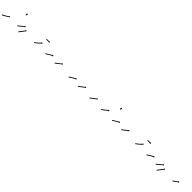

<svg xmlns="http://www.w3.org/2000/svg" viewBox="662 -2481 4533 4533"><g transform="rotate(45 2929.0 -214.5)"><path d="M-1 -6Q1 -7 4 -9Q8 -11 12 -13Q17 -15 22 -18Q27 -21 33 -25Q40 -28 46 -32Q53 -36 60 -40Q67 -44 74 -48Q82 -52 89 -56Q95 -61 102 -65Q109 -69 115 -73Q120 -76 126 -80Q131 -83 135 -86Q139 -89 142 -91Q145 -93 147 -94Q148 -95 148 -95L141 -106L173 -101L168 -68L160 -79Q159 -79 158 -78Q156 -77 154 -75Q150 -72 146 -70Q142 -67 137 -63Q131 -60 125 -56Q119 -52 113 -48Q106 -44 99 -39Q92 -35 85 -31Q77 -26 70 -22Q63 -18 56 -14Q49 -11 43 -7Q37 -4 31 -1Q26 2 21 5Q17 7 13 9Q10 10 8 11Q7 12 7 12L-3 -5Q-2 -6 -1 -6ZM417 -390Q417 -390 417 -390Q417 -390 417 -390Q417 -390 417 -390Q417 -390 417 -390Q416 -390 415 -390Q415 -390 415 -390Q415 -390 415 -390Q415 -390 415 -390Q415 -390 415 -390Q414 -390 412 -391Q412 -391 412 -391Q412 -391 412 -391Q412 -391 412 -391Q412 -391 412 -391Q410 -391 408 -392Q408 -392 408 -392Q408 -392 408 -392Q408 -392 408 -392Q408 -392 408 -392Q406 -393 404 -394Q404 -394 404 -394Q404 -394 404 -395Q404 -395 404 -395Q404 -395 404 -395Q402 -396 400 -398Q400 -398 400 -398Q400 -398 400 -398Q400 -398 400 -398.5Q400 -399 400 -399Q398 -400 397 -403Q397 -403 397 -403Q397 -403 397 -403Q397 -403 396.5 -403Q396 -403 396 -403Q395 -406 395 -408Q395 -408 395 -408.5Q395 -409 395 -409Q395 -409 394.5 -409Q394 -409 394 -409Q394 -412 394 -414Q394 -414 394 -414.5Q394 -415 394 -415Q394 -415 394 -415Q394 -415 394 -415Q394 -418 395 -420Q395 -420 395 -420Q395 -420 395 -420Q395 -421 395 -421Q395 -421 395 -421Q396 -423 397 -425Q397 -425 397 -425Q397 -425 397 -426Q397 -426 397 -426Q397 -426 397 -426Q398 -428 399 -429Q399 -429 399.5 -429Q400 -429 400 -430Q400 -430 400 -430Q400 -430 400 -430Q401 -431 402 -432Q402 -432 402.5 -432Q403 -432 403 -432Q403 -433 403 -433Q403 -433 403 -433Q404 -434 405 -434Q405 -434 405 -434Q405 -434 405 -434Q405 -434 405 -434Q405 -434 405 -434Q406 -435 407 -435Q407 -435 407 -435Q407 -435 407 -435Q407 -435 407 -435Q407 -435 407 -435Q407 -436 408 -436L402 -448L433 -437L422 -406L416 -418Q416 -418 416 -418Q416 -418 416 -418Q416 -418 416 -418Q416 -418 416 -418Q416 -418 416 -418Q416 -418 416 -417Q416 -417 416 -417Q416 -417 416 -417Q416 -417 416 -417.5Q416 -418 416 -418Q416 -417 415 -417Q415 -417 415 -417Q415 -417 415 -417Q415 -417 415.5 -417Q416 -417 416 -417Q415 -417 415 -416Q415 -416 415 -416.5Q415 -417 415 -417Q415 -417 415 -417Q415 -417 415 -417Q415 -416 414 -416Q414 -416 414 -416Q414 -416 414 -416Q415 -416 415 -416Q415 -416 415 -416Q414 -416 414 -415Q414 -415 414 -415Q414 -415 414 -415Q414 -415 414 -415.5Q414 -416 414 -416Q414 -415 414 -414Q414 -414 414 -414Q414 -414 414 -414Q414 -414 414 -414.5Q414 -415 414 -415Q414 -414 414 -413Q414 -413 414 -413Q414 -413 414 -413Q414 -413 414 -413Q414 -413 414 -413Q414 -413 415 -412Q415 -412 414.5 -412Q414 -412 414 -412Q414 -412 414 -412.5Q414 -413 414 -413Q415 -412 415 -411Q415 -411 415 -411Q415 -411 415 -411Q415 -411 415 -411.5Q415 -412 415 -412Q415 -411 416 -411Q416 -411 416 -411Q416 -411 416 -411Q416 -411 415.5 -411Q415 -411 415 -411Q416 -411 417 -410Q417 -410 416.5 -410Q416 -410 416 -410Q416 -410 416 -410Q416 -410 416 -410Q417 -410 417 -410Q417 -410 417 -410Q417 -410 417 -410Q417 -410 417 -410Q417 -410 417 -410Q417 -410 418 -410Q418 -410 418 -410Q418 -410 417 -410Q417 -410 417 -410Q417 -410 417 -410Q418 -410 418 -410Q418 -410 418 -410Q418 -410 418 -410Q418 -410 418 -410Q418 -410 418 -410Q418 -410 418 -410V-390Q418 -390 417 -390Z M439 -83Q441 -84 444 -86Q447 -89 451 -91Q455 -94 460 -98Q460 -98 460 -98Q460 -98 460 -98Q460 -98 460 -98Q460 -98 460 -98Q465 -102 470 -106Q470 -106 470 -106Q470 -106 470 -106Q470 -106 470 -106Q470 -106 470 -106Q476 -111 482 -115Q488 -120 494 -125Q501 -131 507 -136Q513 -141 519 -147Q525 -152 531 -157Q537 -162 543 -167Q547 -171 553 -176Q555 -178 557 -180Q559 -182 561 -183Q565 -187 568 -189Q570 -191 572 -193Q573 -194 573 -194L565 -204L597 -202L595 -169L586 -179Q586 -179 585 -178Q583 -176 581 -174Q578 -172 574 -169Q572 -167 570 -165Q568 -163 566 -161Q561 -156 556 -152Q550 -147 545 -142Q538 -137 532 -132Q526 -126 520 -121Q513 -115 507 -110Q501 -105 495 -100Q488 -95 483 -90Q483 -90 483 -90Q483 -90 483 -90Q483 -90 483 -90Q483 -90 483 -90Q477 -86 472 -82Q472 -82 472 -82Q472 -82 472 -82Q472 -82 472 -82Q472 -82 472 -82Q467 -78 463 -75Q459 -72 455 -70Q453 -68 451 -67Q450 -66 449 -65L438 -82Q438 -82 439 -83ZM554 5Q555 3 557 0Q560 -3 563 -6Q566 -11 570 -15Q574 -20 578 -26Q582 -32 587 -38Q592 -44 597 -50Q602 -57 607 -63Q612 -70 617 -76Q622 -83 627 -89Q632 -95 636 -101Q640 -107 644 -112Q644 -112 644 -112Q644 -112 644 -112Q644 -112 644 -112Q644 -112 644 -112Q647 -116 650 -121Q653 -125 655 -128Q657 -131 658 -133Q659 -133 660 -134L649 -142L681 -147L686 -115L676 -122Q675 -122 675 -121Q673 -119 671 -116Q669 -113 666 -109Q663 -105 660 -100Q660 -100 660 -100Q660 -100 660 -100Q660 -100 660 -100Q660 -100 660 -100Q656 -95 652 -89Q648 -83 643 -77Q638 -71 633 -64Q628 -58 623 -51Q618 -44 613 -38Q608 -31 603 -25Q598 -19 594 -13Q589 -8 585 -3Q582 2 578 6Q575 10 573 13Q571 15 569 17Q568 18 568 19L552 6Q553 6 554 5Z M999 -83Q1001 -84 1004 -86Q1007 -89 1011 -91Q1015 -94 1020 -98Q1025 -102 1031 -106Q1031 -106 1031 -106Q1031 -106 1031 -106Q1031 -106 1031 -106Q1031 -106 1031 -106Q1036 -110 1042 -115Q1042 -115 1042 -115Q1042 -115 1042 -115Q1042 -115 1042 -115Q1042 -115 1042 -115Q1049 -120 1055 -125Q1055 -125 1055 -125Q1055 -125 1055 -125Q1055 -125 1055 -125Q1055 -125 1055 -125Q1061 -130 1067 -135Q1067 -135 1067 -135Q1067 -135 1067 -135Q1067 -135 1067 -135Q1067 -135 1067 -135Q1074 -141 1080 -146Q1080 -146 1080 -146Q1080 -146 1080 -146Q1080 -146 1080 -146Q1080 -146 1080 -146Q1086 -152 1091 -157Q1091 -157 1091 -157Q1091 -157 1091 -157Q1091 -157 1091 -157Q1091 -157 1091 -157Q1097 -162 1102 -167Q1102 -167 1102 -167Q1102 -167 1102 -167Q1102 -167 1102 -167Q1102 -167 1102 -167Q1107 -172 1111 -177Q1111 -177 1111 -177Q1111 -177 1111 -177Q1111 -177 1111 -177Q1111 -177 1111 -177Q1115 -181 1119 -185Q1122 -188 1125 -191Q1127 -193 1129 -195Q1129 -196 1130 -197L1120 -205L1153 -207L1155 -175L1145 -183Q1144 -183 1143 -182Q1142 -180 1140 -178Q1137 -175 1134 -171Q1130 -167 1126 -163Q1126 -163 1126 -163Q1126 -163 1126 -163Q1126 -163 1126 -163Q1126 -163 1126 -163Q1121 -158 1116 -153Q1116 -153 1116 -153Q1116 -153 1116 -153Q1116 -153 1116 -153Q1116 -153 1116 -153Q1111 -148 1105 -142Q1105 -142 1105 -142Q1105 -142 1105 -142Q1105 -142 1105 -142Q1105 -142 1105 -142Q1099 -137 1093 -131Q1093 -131 1093 -131Q1093 -131 1093 -131Q1093 -131 1093 -131Q1093 -131 1093 -131Q1087 -126 1080 -120Q1080 -120 1080 -120Q1080 -120 1080 -120Q1080 -120 1080 -120Q1080 -120 1080 -120Q1074 -115 1067 -109Q1067 -109 1067 -109Q1067 -109 1067 -109Q1067 -109 1067 -109Q1067 -109 1067 -109Q1061 -104 1055 -99Q1055 -99 1055 -99Q1055 -99 1055 -99Q1055 -99 1055 -99Q1055 -99 1055 -99Q1049 -94 1043 -90Q1043 -90 1043 -90Q1043 -90 1043 -90Q1043 -90 1043 -90Q1043 -90 1043 -90Q1037 -86 1032 -82Q1027 -78 1023 -75H1022Q1019 -72 1015 -70Q1013 -68 1011 -67Q1010 -66 1009 -66L998 -82Q998 -82 999 -83ZM1155 -346Q1156 -346 1156.5 -346Q1157 -346 1158 -346Q1159 -346 1160 -346Q1161 -346 1162 -346Q1163 -346 1164.5 -346Q1166 -346 1168 -346Q1169 -346 1171 -346Q1173 -346 1174 -346Q1176 -346 1178 -346Q1180 -346 1182 -346Q1184 -346 1186 -346Q1188 -346 1190 -346Q1192 -346 1194 -346Q1196 -346 1198 -346Q1200 -346 1202 -346Q1204 -346 1206 -346Q1208 -346 1210 -346Q1212 -346 1214 -346Q1216 -346 1217.5 -346Q1219 -346 1221 -346Q1223 -346 1224.5 -346Q1226 -346 1228 -346Q1229 -346 1230.5 -346Q1232 -346 1233 -346Q1235 -346 1236 -346Q1237 -346 1238 -346Q1238 -346 1239 -346Q1240 -346 1241 -346Q1241 -346 1241 -346Q1241 -346 1242 -346V-359L1265 -336L1242 -313V-326Q1241 -326 1241 -326Q1241 -326 1241 -326Q1240 -326 1239 -326Q1238 -326 1238 -326Q1237 -326 1236 -326Q1235 -326 1233 -326Q1232 -326 1230.5 -326Q1229 -326 1228 -326Q1226 -326 1224.5 -326Q1223 -326 1221 -326Q1219 -326 1217.5 -326Q1216 -326 1214 -326Q1212 -326 1210 -326Q1208 -326 1206 -326Q1204 -326 1202 -326Q1200 -326 1198 -326Q1196 -326 1194 -326Q1192 -326 1190 -326Q1188 -326 1186 -326Q1184 -326 1182 -326Q1180 -326 1178 -326Q1176 -326 1174 -326Q1173 -326 1171 -326Q1169 -326 1168 -326Q1166 -326 1164.5 -326Q1163 -326 1162 -326Q1161 -326 1160 -326Q1159 -326 1158 -326Q1157 -326 1156.5 -326Q1156 -326 1155 -326Q1155 -326 1154.5 -326Q1154 -326 1154 -326V-346Q1154 -346 1154.5 -346Q1155 -346 1155 -346Z M1373 -83Q1375 -84 1378 -86Q1381 -89 1385 -91Q1390 -94 1394 -98H1395Q1400 -101 1406 -105Q1412 -109 1418 -113Q1425 -117 1432 -122Q1439 -126 1446 -130Q1453 -135 1460 -139Q1467 -143 1474 -147Q1481 -151 1487 -154Q1493 -158 1499 -161Q1504 -163 1509 -166Q1513 -168 1517 -170Q1520 -172 1522 -173Q1523 -173 1524 -174L1518 -185L1549 -175L1539 -144L1533 -156Q1532 -155 1531 -155Q1529 -154 1526 -152Q1523 -150 1519 -148Q1514 -146 1509 -143Q1503 -140 1497 -137Q1491 -133 1484 -130Q1477 -126 1470 -122Q1463 -118 1456 -113Q1449 -109 1442 -105Q1436 -101 1429 -96Q1423 -92 1417 -88Q1411 -85 1406 -81Q1401 -78 1396 -75Q1392 -72 1389 -70Q1387 -68 1385 -67Q1384 -66 1383 -66L1372 -82Q1372 -82 1373 -83Z M1682 -83Q1684 -84 1687 -86Q1690 -89 1694 -91Q1698 -94 1703 -98Q1708 -102 1714 -106Q1720 -110 1726 -115Q1732 -119 1738 -124Q1745 -129 1751 -134Q1758 -139 1764 -144Q1771 -149 1777 -154Q1783 -159 1789 -164Q1794 -168 1799 -172Q1804 -176 1808 -179Q1811 -182 1814 -185Q1817 -187 1819 -188Q1820 -189 1820 -190L1812 -200L1844 -197L1842 -164L1833 -174Q1832 -174 1832 -173Q1830 -171 1827 -169Q1824 -167 1820 -164Q1816 -160 1812 -157Q1807 -152 1801 -148Q1795 -144 1789 -139Q1783 -134 1777 -129Q1770 -124 1764 -119Q1757 -113 1751 -108Q1744 -103 1738 -99Q1732 -94 1726 -90Q1720 -86 1715 -82Q1710 -78 1706 -75H1705Q1702 -72 1698 -70Q1696 -68 1694 -67Q1693 -66 1692 -66L1681 -82Q1681 -82 1682 -83Z M2150 -83Q2152 -84 2155 -86Q2158 -89 2162 -91Q2167 -94 2171 -98H2172Q2177 -101 2183 -105Q2189 -109 2195 -113Q2202 -117 2209 -122Q2216 -126 2223 -130Q2230 -135 2237 -139Q2244 -143 2251 -147Q2258 -151 2264 -154Q2270 -158 2276 -161Q2281 -163 2286 -166Q2290 -168 2294 -170Q2297 -172 2299 -173Q2300 -173 2301 -174L2295 -185L2326 -175L2316 -144L2310 -156Q2309 -155 2308 -155Q2306 -154 2303 -152Q2300 -150 2296 -148Q2291 -146 2286 -143Q2280 -140 2274 -137Q2268 -133 2261 -130Q2254 -126 2247 -122Q2240 -118 2233 -113Q2226 -109 2219 -105Q2213 -101 2206 -96Q2200 -92 2194 -88Q2188 -85 2183 -81Q2178 -78 2173 -75Q2169 -72 2166 -70Q2164 -68 2162 -67Q2161 -66 2160 -66L2149 -82Q2149 -82 2150 -83Z M2459 -83Q2461 -84 2464 -86Q2467 -89 2471 -91Q2475 -94 2480 -98Q2485 -102 2491 -106Q2496 -110 2503 -115Q2509 -120 2515 -124Q2522 -129 2529 -134Q2535 -139 2542 -144Q2548 -149 2554 -154Q2560 -159 2566 -163Q2572 -167 2577 -171Q2582 -175 2586 -178Q2589 -181 2593 -184Q2595 -186 2597 -187Q2598 -188 2599 -188L2591 -199L2623 -195L2619 -162L2611 -173Q2610 -172 2609 -171Q2607 -170 2605 -168Q2602 -165 2598 -162Q2594 -159 2589 -156Q2584 -152 2578 -147Q2573 -143 2567 -138Q2560 -133 2554 -128Q2547 -123 2541 -118Q2534 -113 2527 -108Q2521 -104 2515 -99Q2508 -94 2503 -90Q2497 -86 2492 -82Q2487 -78 2483 -75Q2479 -72 2475 -70Q2473 -68 2471 -67Q2470 -66 2469 -66L2458 -82Q2458 -82 2459 -83Z M2847 -83Q2849 -84 2852 -86Q2855 -89 2859 -91Q2863 -94 2868 -98Q2873 -102 2879 -106Q2884 -110 2891 -115Q2897 -120 2903 -124Q2910 -129 2917 -134Q2923 -139 2930 -144Q2936 -149 2942 -154Q2948 -159 2954 -163Q2960 -167 2965 -171Q2970 -175 2974 -178Q2977 -181 2981 -184Q2983 -186 2985 -187Q2986 -188 2987 -188L2979 -199L3011 -195L3007 -162L2999 -173Q2998 -172 2997 -171Q2995 -170 2993 -168Q2990 -165 2986 -162Q2982 -159 2977 -156Q2972 -152 2966 -147Q2961 -143 2955 -138Q2948 -133 2942 -128Q2935 -123 2929 -118Q2922 -113 2915 -108Q2909 -104 2903 -99Q2896 -94 2891 -90Q2885 -86 2880 -82Q2875 -78 2871 -75Q2867 -72 2863 -70Q2861 -68 2859 -67Q2858 -66 2857 -66L2846 -82Q2846 -82 2847 -83Z M3235 -83Q3237 -84 3240 -86Q3243 -89 3247 -91Q3251 -94 3256 -98Q3261 -102 3267 -106H3266Q3272 -110 3278 -115Q3285 -120 3291 -125Q3298 -130 3304 -135Q3311 -140 3317 -145Q3323 -150 3330 -155Q3336 -160 3341 -164Q3347 -169 3352 -173Q3356 -176 3361 -180Q3364 -183 3367 -185Q3370 -187 3372 -189Q3372 -189 3373 -190L3365 -200L3397 -197L3394 -164L3386 -174Q3385 -174 3384 -173Q3382 -172 3380 -170Q3377 -167 3373 -164Q3369 -161 3364 -157Q3359 -153 3354 -149Q3348 -144 3342 -139Q3336 -134 3329 -129Q3323 -124 3316 -119Q3310 -114 3303 -109Q3297 -104 3291 -99Q3284 -94 3279 -90Q3273 -86 3268 -82Q3263 -78 3259 -75Q3255 -72 3251 -70Q3249 -68 3247 -67Q3246 -66 3245 -65L3234 -82Q3234 -82 3235 -83ZM3564 -390Q3564 -390 3564 -390Q3564 -390 3564 -390Q3564 -390 3564 -390Q3564 -390 3564 -390Q3563 -390 3562 -390Q3562 -390 3562 -390Q3562 -390 3562 -390Q3562 -390 3562 -390Q3562 -390 3562 -390Q3561 -390 3559 -391Q3559 -391 3559 -391Q3559 -391 3559 -391Q3559 -391 3559 -391Q3559 -391 3559 -391Q3557 -391 3555 -392Q3555 -392 3555 -392Q3555 -392 3555 -392Q3555 -392 3555 -392Q3555 -392 3555 -392Q3553 -393 3551 -394Q3551 -394 3551 -394Q3551 -394 3551 -395Q3551 -395 3551 -395Q3551 -395 3551 -395Q3549 -396 3547 -398Q3547 -398 3547 -398Q3547 -398 3547 -398Q3547 -398 3547 -398.5Q3547 -399 3547 -399Q3545 -400 3544 -403Q3544 -403 3544 -403Q3544 -403 3544 -403Q3544 -403 3543.5 -403Q3543 -403 3543 -403Q3542 -406 3542 -408Q3542 -408 3542 -408.5Q3542 -409 3542 -409Q3542 -409 3541.5 -409Q3541 -409 3541 -409Q3541 -412 3541 -414Q3541 -414 3541 -414.5Q3541 -415 3541 -415Q3541 -415 3541 -415Q3541 -415 3541 -415Q3541 -418 3542 -420Q3542 -420 3542 -420Q3542 -420 3542 -420Q3542 -421 3542 -421Q3542 -421 3542 -421Q3543 -423 3544 -425Q3544 -425 3544 -425Q3544 -425 3544 -426Q3544 -426 3544 -426Q3544 -426 3544 -426Q3545 -428 3546 -429Q3546 -429 3546.5 -429Q3547 -429 3547 -430Q3547 -430 3547 -430Q3547 -430 3547 -430Q3548 -431 3549 -432Q3549 -432 3549.5 -432Q3550 -432 3550 -432Q3550 -433 3550 -433Q3550 -433 3550 -433Q3551 -434 3552 -434Q3552 -434 3552 -434Q3552 -434 3552 -434Q3552 -434 3552 -434Q3552 -434 3552 -434Q3553 -435 3554 -435Q3554 -435 3554 -435Q3554 -435 3554 -435Q3554 -435 3554 -435Q3554 -435 3554 -435Q3554 -436 3555 -436L3549 -448L3580 -437L3569 -406L3563 -418Q3563 -418 3563 -418Q3563 -418 3563 -418Q3563 -418 3563 -418Q3563 -418 3563 -418Q3563 -418 3563 -418Q3563 -418 3563 -417Q3563 -417 3563 -417Q3563 -417 3563 -417Q3563 -417 3563 -417.5Q3563 -418 3563 -418Q3563 -417 3562 -417Q3562 -417 3562 -417Q3562 -417 3562 -417Q3562 -417 3562.5 -417Q3563 -417 3563 -417Q3562 -417 3562 -416Q3562 -416 3562 -416.5Q3562 -417 3562 -417Q3562 -417 3562 -417Q3562 -417 3562 -417Q3562 -416 3561 -416Q3561 -416 3561 -416Q3561 -416 3561 -416Q3562 -416 3562 -416Q3562 -416 3562 -416Q3561 -416 3561 -415Q3561 -415 3561 -415Q3561 -415 3561 -415Q3561 -415 3561 -415.5Q3561 -416 3561 -416Q3561 -415 3561 -414Q3561 -414 3561 -414Q3561 -414 3561 -414Q3561 -414 3561 -414.5Q3561 -415 3561 -415Q3561 -414 3561 -413Q3561 -413 3561 -413Q3561 -413 3561 -413Q3561 -413 3561 -413Q3561 -413 3561 -413Q3561 -413 3562 -412Q3562 -412 3561.5 -412Q3561 -412 3561 -412Q3561 -412 3561 -412.5Q3561 -413 3561 -413Q3562 -412 3562 -411Q3562 -411 3562 -411Q3562 -411 3562 -411Q3562 -411 3562 -411.5Q3562 -412 3562 -412Q3562 -411 3563 -411Q3563 -411 3563 -411Q3563 -411 3563 -411Q3563 -411 3562.5 -411Q3562 -411 3562 -411Q3563 -411 3564 -410Q3564 -410 3563.5 -410Q3563 -410 3563 -410Q3563 -410 3563 -410Q3563 -410 3563 -410Q3564 -410 3564 -410Q3564 -410 3564 -410Q3564 -410 3564 -410Q3564 -410 3564 -410Q3564 -410 3564 -410Q3564 -410 3565 -410Q3565 -410 3565 -410Q3565 -410 3564 -410Q3564 -410 3564 -410Q3564 -410 3564 -410Q3565 -410 3565 -410Q3565 -410 3565 -410Q3565 -410 3565 -410Q3565 -410 3565 -410Q3565 -410 3565 -410Q3565 -410 3565 -410V-390Q3565 -390 3564 -390Z M3598 -83Q3600 -84 3603 -86Q3606 -89 3610 -91Q3615 -94 3619 -98H3620Q3625 -101 3631 -105Q3637 -109 3643 -113Q3650 -117 3657 -122Q3664 -126 3671 -130Q3678 -135 3685 -139Q3692 -143 3699 -147Q3706 -151 3712 -154Q3718 -158 3724 -161Q3729 -163 3734 -166Q3738 -168 3742 -170Q3745 -172 3747 -173Q3748 -173 3749 -174L3743 -185L3774 -175L3764 -144L3758 -156Q3757 -155 3756 -155Q3754 -154 3751 -152Q3748 -150 3744 -148Q3739 -146 3734 -143Q3728 -140 3722 -137Q3716 -133 3709 -130Q3702 -126 3695 -122Q3688 -118 3681 -113Q3674 -109 3667 -105Q3661 -101 3654 -96Q3648 -92 3642 -88Q3636 -85 3631 -81Q3626 -78 3621 -75Q3617 -72 3614 -70Q3612 -68 3610 -67Q3609 -66 3608 -66L3597 -82Q3597 -82 3598 -83Z M3907 -83Q3909 -84 3912 -86Q3915 -89 3919 -91Q3923 -94 3928 -98Q3933 -102 3939 -106Q3945 -110 3951 -115Q3957 -119 3963 -124Q3970 -129 3976 -134Q3983 -139 3989 -144Q3996 -149 4002 -154Q4008 -159 4014 -164Q4019 -168 4024 -172Q4029 -176 4033 -179Q4036 -182 4039 -185Q4042 -187 4044 -188Q4045 -189 4045 -190L4037 -200L4069 -197L4067 -164L4058 -174Q4057 -174 4057 -173Q4055 -171 4052 -169Q4049 -167 4045 -164Q4041 -160 4037 -157Q4032 -152 4026 -148Q4020 -144 4014 -139Q4008 -134 4002 -129Q3995 -124 3989 -119Q3982 -113 3976 -108Q3969 -103 3963 -99Q3957 -94 3951 -90Q3945 -86 3940 -82Q3935 -78 3931 -75H3930Q3927 -72 3923 -70Q3921 -68 3919 -67Q3918 -66 3917 -66L3906 -82Q3906 -82 3907 -83Z M4375 -83Q4377 -84 4380 -86Q4383 -89 4387 -91Q4391 -94 4396 -98Q4401 -102 4407 -106Q4407 -106 4407 -106Q4407 -106 4407 -106Q4407 -106 4407 -106Q4407 -106 4407 -106Q4412 -110 4418 -115Q4418 -115 4418 -115Q4418 -115 4418 -115Q4418 -115 4418 -115Q4418 -115 4418 -115Q4425 -120 4431 -125Q4431 -125 4431 -125Q4431 -125 4431 -125Q4431 -125 4431 -125Q4431 -125 4431 -125Q4437 -130 4443 -135Q4443 -135 4443 -135Q4443 -135 4443 -135Q4443 -135 4443 -135Q4443 -135 4443 -135Q4450 -141 4456 -146Q4456 -146 4456 -146Q4456 -146 4456 -146Q4456 -146 4456 -146Q4456 -146 4456 -146Q4462 -152 4467 -157Q4467 -157 4467 -157Q4467 -157 4467 -157Q4467 -157 4467 -157Q4467 -157 4467 -157Q4473 -162 4478 -167Q4478 -167 4478 -167Q4478 -167 4478 -167Q4478 -167 4478 -167Q4478 -167 4478 -167Q4483 -172 4487 -177Q4487 -177 4487 -177Q4487 -177 4487 -177Q4487 -177 4487 -177Q4487 -177 4487 -177Q4491 -181 4495 -185Q4498 -188 4501 -191Q4503 -193 4505 -195Q4505 -196 4506 -197L4496 -205L4529 -207L4531 -175L4521 -183Q4520 -183 4519 -182Q4518 -180 4516 -178Q4513 -175 4510 -171Q4506 -167 4502 -163Q4502 -163 4502 -163Q4502 -163 4502 -163Q4502 -163 4502 -163Q4502 -163 4502 -163Q4497 -158 4492 -153Q4492 -153 4492 -153Q4492 -153 4492 -153Q4492 -153 4492 -153Q4492 -153 4492 -153Q4487 -148 4481 -142Q4481 -142 4481 -142Q4481 -142 4481 -142Q4481 -142 4481 -142Q4481 -142 4481 -142Q4475 -137 4469 -131Q4469 -131 4469 -131Q4469 -131 4469 -131Q4469 -131 4469 -131Q4469 -131 4469 -131Q4463 -126 4456 -120Q4456 -120 4456 -120Q4456 -120 4456 -120Q4456 -120 4456 -120Q4456 -120 4456 -120Q4450 -115 4443 -109Q4443 -109 4443 -109Q4443 -109 4443 -109Q4443 -109 4443 -109Q4443 -109 4443 -109Q4437 -104 4431 -99Q4431 -99 4431 -99Q4431 -99 4431 -99Q4431 -99 4431 -99Q4431 -99 4431 -99Q4425 -94 4419 -90Q4419 -90 4419 -90Q4419 -90 4419 -90Q4419 -90 4419 -90Q4419 -90 4419 -90Q4413 -86 4408 -82Q4403 -78 4399 -75H4398Q4395 -72 4391 -70Q4389 -68 4387 -67Q4386 -66 4385 -66L4374 -82Q4374 -82 4375 -83ZM4531 -346Q4532 -346 4532.5 -346Q4533 -346 4534 -346Q4535 -346 4536 -346Q4537 -346 4538 -346Q4539 -346 4540.5 -346Q4542 -346 4544 -346Q4545 -346 4547 -346Q4549 -346 4550 -346Q4552 -346 4554 -346Q4556 -346 4558 -346Q4560 -346 4562 -346Q4564 -346 4566 -346Q4568 -346 4570 -346Q4572 -346 4574 -346Q4576 -346 4578 -346Q4580 -346 4582 -346Q4584 -346 4586 -346Q4588 -346 4590 -346Q4592 -346 4593.5 -346Q4595 -346 4597 -346Q4599 -346 4600.5 -346Q4602 -346 4604 -346Q4605 -346 4606.5 -346Q4608 -346 4609 -346Q4611 -346 4612 -346Q4613 -346 4614 -346Q4614 -346 4615 -346Q4616 -346 4617 -346Q4617 -346 4617 -346Q4617 -346 4618 -346V-359L4641 -336L4618 -313V-326Q4617 -326 4617 -326Q4617 -326 4617 -326Q4616 -326 4615 -326Q4614 -326 4614 -326Q4613 -326 4612 -326Q4611 -326 4609 -326Q4608 -326 4606.5 -326Q4605 -326 4604 -326Q4602 -326 4600.5 -326Q4599 -326 4597 -326Q4595 -326 4593.5 -326Q4592 -326 4590 -326Q4588 -326 4586 -326Q4584 -326 4582 -326Q4580 -326 4578 -326Q4576 -326 4574 -326Q4572 -326 4570 -326Q4568 -326 4566 -326Q4564 -326 4562 -326Q4560 -326 4558 -326Q4556 -326 4554 -326Q4552 -326 4550 -326Q4549 -326 4547 -326Q4545 -326 4544 -326Q4542 -326 4540.5 -326Q4539 -326 4538 -326Q4537 -326 4536 -326Q4535 -326 4534 -326Q4533 -326 4532.5 -326Q4532 -326 4531 -326Q4531 -326 4530.5 -326Q4530 -326 4530 -326V-346Q4530 -346 4530.5 -346Q4531 -346 4531 -346Z M4749 -83Q4751 -84 4754 -86Q4757 -89 4761 -91Q4766 -94 4770 -98H4771Q4776 -101 4782 -105Q4788 -109 4794 -113Q4801 -117 4808 -122Q4815 -126 4822 -130Q4829 -135 4836 -139Q4843 -143 4850 -147Q4857 -151 4863 -154Q4869 -158 4875 -161Q4880 -163 4885 -166Q4889 -168 4893 -170Q4896 -172 4898 -173Q4899 -173 4900 -174L4894 -185L4925 -175L4915 -144L4909 -156Q4908 -155 4907 -155Q4905 -154 4902 -152Q4899 -150 4895 -148Q4890 -146 4885 -143Q4879 -140 4873 -137Q4867 -133 4860 -130Q4853 -126 4846 -122Q4839 -118 4832 -113Q4825 -109 4818 -105Q4812 -101 4805 -96Q4799 -92 4793 -88Q4787 -85 4782 -81Q4777 -78 4772 -75Q4768 -72 4765 -70Q4763 -68 4761 -67Q4760 -66 4759 -66L4748 -82Q4748 -82 4749 -83Z M5058 -83Q5060 -84 5063 -86Q5066 -89 5070 -91Q5074 -94 5079 -98Q5079 -98 5079 -98Q5079 -98 5079 -98Q5079 -98 5079 -98Q5079 -98 5079 -98Q5084 -102 5089 -106Q5089 -106 5089 -106Q5089 -106 5089 -106Q5089 -106 5089 -106Q5089 -106 5089 -106Q5095 -111 5101 -115Q5107 -120 5113 -125Q5120 -131 5126 -136Q5132 -141 5138 -147Q5144 -152 5150 -157Q5156 -162 5162 -167Q5166 -171 5172 -176Q5174 -178 5176 -180Q5178 -182 5180 -183Q5184 -187 5187 -189Q5189 -191 5191 -193Q5192 -194 5192 -194L5184 -204L5216 -202L5214 -169L5205 -179Q5205 -179 5204 -178Q5202 -176 5200 -174Q5197 -172 5193 -169Q5191 -167 5189 -165Q5187 -163 5185 -161Q5180 -156 5175 -152Q5169 -147 5164 -142Q5157 -137 5151 -132Q5145 -126 5139 -121Q5132 -115 5126 -110Q5120 -105 5114 -100Q5107 -95 5102 -90Q5102 -90 5102 -90Q5102 -90 5102 -90Q5102 -90 5102 -90Q5102 -90 5102 -90Q5096 -86 5091 -82Q5091 -82 5091 -82Q5091 -82 5091 -82Q5091 -82 5091 -82Q5091 -82 5091 -82Q5086 -78 5082 -75Q5078 -72 5074 -70Q5072 -68 5070 -67Q5069 -66 5068 -65L5057 -82Q5057 -82 5058 -83ZM5173 5Q5174 3 5176 0Q5179 -3 5182 -6Q5185 -11 5189 -15Q5193 -20 5197 -26Q5201 -32 5206 -38Q5211 -44 5216 -50Q5221 -57 5226 -63Q5231 -70 5236 -76Q5241 -83 5246 -89Q5251 -95 5255 -101Q5259 -107 5263 -112Q5263 -112 5263 -112Q5263 -112 5263 -112Q5263 -112 5263 -112Q5263 -112 5263 -112Q5266 -116 5269 -121Q5272 -125 5274 -128Q5276 -131 5277 -133Q5278 -133 5279 -134L5268 -142L5300 -147L5305 -115L5295 -122Q5294 -122 5294 -121Q5292 -119 5290 -116Q5288 -113 5285 -109Q5282 -105 5279 -100Q5279 -100 5279 -100Q5279 -100 5279 -100Q5279 -100 5279 -100Q5279 -100 5279 -100Q5275 -95 5271 -89Q5267 -83 5262 -77Q5257 -71 5252 -64Q5247 -58 5242 -51Q5237 -44 5232 -38Q5227 -31 5222 -25Q5217 -19 5213 -13Q5208 -8 5204 -3Q5201 2 5197 6Q5194 10 5192 13Q5190 15 5188 17Q5187 18 5187 19L5171 6Q5172 6 5173 5Z M5618 -81Q5619 -83 5622 -84Q5624 -86 5627 -88Q5632 -91 5635 -94Q5640 -97 5644 -100Q5649 -104 5654 -107Q5659 -111 5665 -115Q5670 -119 5676 -123Q5681 -127 5687 -131Q5692 -134 5697 -138Q5702 -142 5707 -145Q5712 -149 5716 -152Q5720 -155 5723 -157Q5726 -160 5729 -162Q5731 -163 5733 -164Q5733 -165 5734 -165L5726 -176L5759 -171L5754 -139L5746 -149Q5745 -149 5745 -148Q5743 -147 5741 -146Q5738 -144 5735 -141Q5732 -139 5728 -136Q5723 -133 5719 -129Q5714 -126 5709 -122Q5704 -118 5698 -114Q5693 -110 5687 -106Q5682 -102 5676 -98Q5671 -95 5666 -91Q5661 -87 5656 -84Q5651 -81 5647 -77Q5643 -75 5639 -72Q5636 -70 5633 -68Q5631 -66 5629 -65Q5629 -65 5628 -64L5617 -81Q5617 -81 5618 -81Z"/></g></svg>

Font: FRB American Cursive Just Arrows Thin
Style: Italic
Weight: 100
Italic angle: -25°
Version: Version 2.0;Modular Font Editor K font №1